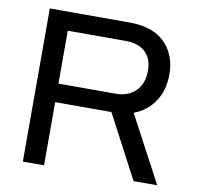

<svg xmlns="http://www.w3.org/2000/svg" viewBox="-77 -767 876 847"><g transform="rotate(10 361.0 -343.0)"><path d="M79 0V-686H436Q542 -686 595.5 -631.5Q649 -577 649 -491Q649 -420 615.5 -369.5Q582 -319 523 -297L681 0H575L426 -283H174V0ZM174 -366H431Q486 -366 519.5 -399Q553 -432 553 -490Q553 -543 522.5 -573Q492 -603 431 -603H174Z"/></g></svg>

Font: Archivo VF Beta
Style: Regular
Weight: 400
Designer: Hector Gatti
Foundry: Omnibus-Type
Version: Version 1.002